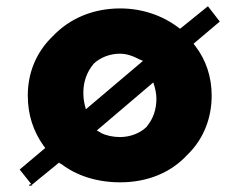

<svg xmlns="http://www.w3.org/2000/svg" viewBox="-20 -562 775 615"><path d="M73 32C74 27 83 26 83 32L73 33ZM303 -137 290 -144 471 -298 475 -285C478 -274 481 -260 481 -246C481 -212 471 -182 451 -158V-157L449 -155C428 -135 397 -123 364 -123C342 -123 320 -128 303 -136ZM278 -355 279 -357C301 -378 332 -390 364 -390C385 -390 406 -383 424 -373L438 -367L255 -212L251 -228C248 -241 247 -253 247 -266C247 -301 259 -332 278 -355ZM646 -542 557 -470 551 -474C501 -512 436 -535 365 -535C277 -535 202 -502 149 -446L148 -445L141 -438C96 -391 69 -329 69 -256C69 -194 87 -141 119 -96L125 -88L43 -19L82 30L169 -41L175 -37H176C224 0 289 22 365 22C454 22 528 -10 579 -65L587 -73C632 -120 658 -183 658 -256C658 -317 639 -371 606 -414L600 -422L684 -493ZM424 -368 423 -369Z"/></svg>

Font: Hussar Woodtype
Style: SeBd
Weight: 900
Foundry: Cannot Into Space Fonts
Version: Version 1.07